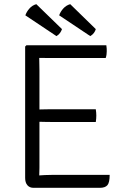

<svg xmlns="http://www.w3.org/2000/svg" viewBox="-20 -900 602 920"><path d="M505.5 -62Q505.5 -25 494.5 -12.5Q483.5 0 458.5 0H140.5Q122 0 111.2 -12.5Q100.5 -25 100.5 -47.5V-677L106.5 -683H489.5Q491 -675 491.2 -667.8Q491.5 -660.5 491.5 -654.5Q491.5 -648.5 490.5 -639.5Q489.5 -630.5 486.5 -622H228Q215.5 -622 200 -622.2Q184.5 -622.5 168 -622.5Q168 -603 168.5 -592Q169 -581 169 -561.5V-375.5Q185 -376 200.5 -376.2Q216 -376.5 228 -376.5H439Q441.5 -360 441.5 -346Q441.5 -332 439 -315.5H228Q216 -315.5 200.5 -315.8Q185 -316 169 -316.5V-95.5Q169 -85.5 168.5 -77.5Q168 -69.5 168 -59.5Q181 -60.5 195.8 -61.2Q210.5 -62 229 -62ZM154 -880 277 -760.5Q274 -751 267.5 -742Q261 -733 250.5 -727L101.5 -826.5Q107.5 -844 121 -859.2Q134.5 -874.5 154 -880ZM316.5 -880 439 -760.5Q436.5 -751 429.8 -742Q423 -733 412.5 -727L263.5 -826.5Q269.5 -844 283.2 -859.2Q297 -874.5 316.5 -880Z"/></svg>

Font: Signika Negative SC Light
Style: Regular
Weight: 300
Designer: Anna Giedryś
Foundry: Anna Giedryś
Version: Version 2.000; ttfautohint (v1.8.3) -l 8 -r 50 -G 200 -x 9 -